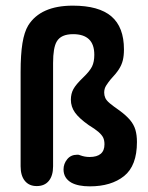

<svg xmlns="http://www.w3.org/2000/svg" viewBox="-20 -649 523 680"><path d="M294 -206Q317 -192 329 -181.5Q341 -171 345.5 -161.5Q350 -152 350 -138Q350 -93 297 -93Q289 -93 280.5 -94.5Q272 -96 264 -99Q259 -101 257 -101Q255 -101 253 -101Q231 -101 218 -85Q205 -69 205 -49Q205 -18 233 -2Q257 11 298 11Q374 11 419.5 -25.5Q465 -62 465 -146Q465 -171 459.5 -189.5Q454 -208 440.5 -224Q427 -240 404 -257Q381 -273 369 -283Q357 -293 353 -302Q349 -311 349 -321Q349 -335 356 -346Q363 -357 372 -368Q391 -388 401 -403.5Q411 -419 415 -435.5Q419 -452 419 -474Q419 -553 374.5 -591Q330 -629 238 -629Q124 -629 80 -559Q66 -536 59.5 -496Q53 -456 53 -394V-60Q53 -27 68 -8.5Q83 10 110 10Q138 10 153 -8.5Q168 -27 168 -60V-426Q168 -480 181 -502Q196 -528 239 -528Q276 -528 295 -510Q314 -492 314 -455Q314 -430 306 -413.5Q298 -397 274 -374Q249 -350 240 -333.5Q231 -317 231 -296Q231 -271 245.5 -250.5Q260 -230 294 -206Z"/></svg>

Font: Beiruti
Style: Bold
Weight: 700
Designer: Arlette Boutros
Foundry: Boutros
Version: Version 1.41